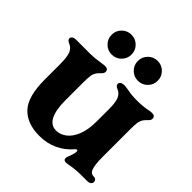

<svg xmlns="http://www.w3.org/2000/svg" viewBox="-197 -832 984 984"><g transform="rotate(45 295.0 -340.5)"><path d="M50 -214V-322Q50 -379 40 -402Q30 -424 10 -432Q-10 -440 -10 -452Q-10 -461 -2.5 -466.5Q5 -472 20 -472H121Q153 -472 187 -478Q213 -482 220 -482Q243 -482 243 -462Q243 -456 239 -450Q235 -444 229 -439Q219 -429 214 -422Q205 -409 202.5 -391.5Q200 -374 200 -342V-214Q200 -143 219 -106.5Q238 -70 275 -70Q305 -70 331 -89.5Q357 -109 373.5 -149.5Q390 -190 390 -251V-342Q390 -389 380 -412Q370 -434 350 -442Q330 -450 330 -462Q330 -471 337.5 -476.5Q345 -482 360 -482Q371 -482 393 -478Q421 -472 461 -472Q503 -472 536 -479Q548 -482 560 -482Q583 -482 583 -462Q583 -456 579 -450Q575 -444 569 -439Q559 -429 554 -422Q545 -409 542.5 -391.5Q540 -374 540 -342V-140Q540 -87 550 -60Q554 -50 561 -45Q568 -40 580 -40Q589 -40 594.5 -34.5Q600 -29 600 -20Q600 -12 592.5 -6Q585 0 570 0H532Q488 0 451 7Q438 10 427 10Q410 10 410 -5Q410 -14 421 -40Q427 -58 427 -66Q427 -77 421 -77Q418 -77 411 -70Q379 -32 334 -11Q289 10 235 10Q145 10 97.5 -40.5Q50 -91 50 -214ZM130 -619Q130 -649 151 -670Q172 -691 202 -691Q232 -691 253 -670Q274 -649 274 -619Q274 -589 253 -568Q232 -547 202 -547Q172 -547 151 -568Q130 -589 130 -619ZM392 -691Q422 -691 443 -670Q464 -649 464 -619Q464 -589 443 -568Q422 -547 392 -547Q362 -547 341 -568Q320 -589 320 -619Q320 -649 341 -670Q362 -691 392 -691Z"/></g></svg>

Font: Raigarh
Style: Bold
Weight: 700
Designer: jaikishan Patel
Foundry: MagicType
Version: Version 1.000